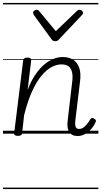

<svg xmlns="http://www.w3.org/2000/svg" viewBox="-20 -905 686 1300"><path d="M506 16Q485 16 470.5 8.5Q456 1 447.5 -13Q439 -27 437 -48Q435 -69 439 -95L468 -344Q474 -385 468.5 -413Q463 -441 445.5 -455Q428 -469 395 -469Q364 -469 329.5 -451Q295 -433 261 -392.5Q227 -352 197 -286Q167 -220 143 -124L130 -4Q129 6 122 10.5Q115 15 101 15Q88 15 81 10.5Q74 6 76 -5L137 -496Q139 -506 145.5 -510.5Q152 -515 165 -515Q180 -515 186.5 -510Q193 -505 191 -494L167 -296Q191 -359 221 -402Q251 -445 282.5 -470.5Q314 -496 345 -507.5Q376 -519 404 -519Q444 -519 473 -502Q502 -485 516 -447Q530 -409 521 -346L491 -97Q488 -76 489 -61.5Q490 -47 496.5 -39.5Q503 -32 515 -32Q530 -32 542.5 -40Q555 -48 567.5 -63Q580 -78 591 -97Q596 -105 602.5 -106Q609 -107 617 -102Q627 -97 629 -90.5Q631 -84 627 -78Q616 -52 597 -31Q578 -10 555 3Q532 16 506 16ZM518 -839Q527 -839 534.5 -832.5Q542 -826 542 -817Q542 -813 540 -810Q538 -807 535 -803L380 -639Q374 -632 368 -629Q362 -626 353 -626Q345 -626 339.5 -629Q334 -632 329 -639L209 -804Q207 -808 205.5 -811.5Q204 -815 204 -818Q204 -827 212 -833Q220 -839 228 -839Q233 -839 237 -837Q241 -835 245 -830L358 -694L500 -830Q506 -835 509.5 -837Q513 -839 518 -839ZM0 365H646V375H0ZM0 -20H646V0H0ZM0 -505H646V-500H0ZM0 -885H646V-875H0Z"/></svg>

Font: Playwrite GB S Guides
Style: Italic
Weight: 400
Italic angle: -7.01216°
Designer: Veronika Burian, José Scaglione
Foundry: TypeTogether
Version: Version 1.002